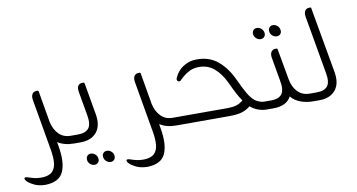

<svg xmlns="http://www.w3.org/2000/svg" viewBox="-91 -746 2135 1149"><g transform="rotate(-10 976.5 -171.0)"><path d="M334 -49 343 0H312Q254 0 214 -26L218 -2Q236 99 211 155.5Q186 212 101 214Q78 214 56 208Q34 202 14 189Q-9 175 -15 161Q-20 149 -7 149Q-4 149 4 151Q27 159 44.5 163Q62 167 87 167Q131 166 151 146.5Q171 127 174 92.5Q177 58 169 13L115 -299Q111 -322 119.5 -335.5Q128 -349 147 -349H152Q157 -349 158 -344L191 -152Q201 -106 229 -77.5Q257 -49 301 -49Z M353 0H330L322 -49H346Q392 -49 411 -73.5Q430 -98 419 -156L394 -299Q386 -349 426 -349H431Q436 -349 437 -344L470 -155Q484 -81 451 -40.5Q418 0 353 0ZM400 77Q414 77 426 87Q438 97 440 112Q443 127 434.5 137Q426 147 412 147Q398 147 386 137Q374 127 372 112Q370 97 378 87Q386 77 400 77ZM498 77Q512 77 524 87Q536 97 538 112Q540 127 532 137Q524 147 510 147Q496 147 484 137Q472 127 470 112Q467 97 475.5 87Q484 77 498 77Z M954 -49 963 0H932Q874 0 834 -26L838 -2Q856 99 831 155.5Q806 212 721 214Q698 214 676 208Q654 202 634 189Q611 175 605 161Q600 149 613 149Q616 149 624 151Q647 159 664.5 163Q682 167 707 167Q751 166 771 146.5Q791 127 794 92.5Q797 58 789 13L735 -299Q731 -322 739.5 -335.5Q748 -349 767 -349H772Q777 -349 778 -344L811 -152Q821 -106 849 -77.5Q877 -49 921 -49Z M1245 -49Q1292 -49 1312.5 -57Q1333 -65 1349 -79Q1322 -117 1286 -197Q1259 -254 1220.5 -287.5Q1182 -321 1128 -321Q1095 -321 1071.5 -309.5Q1048 -298 1028 -281Q1023 -277 1017.5 -271.5Q1012 -266 1007 -261Q1004 -258 1001.5 -257.5Q999 -257 997 -257Q987 -257 984 -268Q983 -273 984.5 -276.5Q986 -280 987 -282Q995 -301 1008 -316.5Q1021 -332 1036 -342Q1054 -354 1075 -361Q1096 -368 1126 -368Q1199 -368 1251 -324.5Q1303 -281 1338 -204Q1363 -150 1382 -117.5Q1401 -85 1423 -68Q1433 -61 1447.5 -55Q1462 -49 1479 -49H1503L1511 0H1482Q1458 0 1431.5 -9.5Q1405 -19 1385 -37Q1361 -17 1332 -8.5Q1303 0 1256 0H951L942 -49Z M1550 -456Q1552 -441 1544 -431Q1536 -421 1521 -421Q1507 -421 1495.5 -431Q1484 -441 1481 -456Q1479 -471 1487 -481Q1495 -491 1509 -491Q1524 -491 1535.5 -481Q1547 -471 1550 -456ZM1619 -421Q1605 -421 1593 -431Q1581 -441 1579 -456Q1577 -471 1585 -481Q1593 -491 1607 -491Q1621 -491 1633 -481Q1645 -471 1647 -456Q1650 -441 1642 -431Q1634 -421 1619 -421ZM1754 -49H1787L1795 0H1765Q1727 0 1691.5 -12.5Q1656 -25 1632 -53Q1619 -27 1591.5 -13.5Q1564 0 1526 0H1504L1495 -49H1520Q1565 -49 1584 -73.5Q1603 -98 1592 -156L1567 -299Q1563 -323 1572 -336Q1581 -349 1599 -349H1604Q1610 -349 1610 -344L1644 -155Q1652 -108 1680.5 -78.5Q1709 -49 1754 -49Z M1804 0H1781L1773 -49H1797Q1843 -49 1862 -73.5Q1881 -98 1870 -156L1809 -505Q1805 -529 1813.5 -542.5Q1822 -556 1840 -556H1845Q1851 -556 1851 -551L1921 -155Q1935 -81 1902 -40.5Q1869 0 1804 0Z"/></g></svg>

Font: Zain Light
Style: Italic
Weight: 300
Italic angle: -10°
Designer: Zain,Boutros
Foundry: Mobile Telecommunications Company (Zain), 2024
Version: Version 1.51; ttfautohint (v1.8.4)